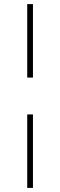

<svg xmlns="http://www.w3.org/2000/svg" viewBox="-20 -780 294 938"><path d="M113 -221H141V138H113ZM113 -760H141V-401H113Z"/></svg>

Font: IBM Plex Serif ExtraLight
Style: Regular
Weight: 200
Designer: Mike Abbink, Paul van der Laan, Pieter van Rosmalen
Foundry: Bold Monday
Version: Version 2.5